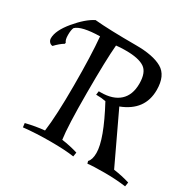

<svg xmlns="http://www.w3.org/2000/svg" viewBox="-227 -821 1010 991"><g transform="rotate(30 278.0 -325.5)"><path d="M131 -35Q144 -131 144 -310.5Q144 -490 134 -598Q25 -596 -6 -566Q-13 -552 -13 -522Q-13 -492 -3 -481L-4 -474Q-29 -459 -54 -432Q-66 -433 -73.5 -442Q-81 -451 -81 -463Q-81 -509 -28.5 -572Q24 -635 72 -659Q157 -651 318 -651Q420 -651 473 -620.5Q526 -590 526 -504Q526 -382 401 -334L541 -38Q592 -31 637 -17L633 8Q574 0 505.5 0Q437 0 406 4L402 -10Q419 -27 419 -67Q419 -147 325 -322Q300 -327 267 -327L270 -349H282Q354 -349 393 -384.5Q432 -420 432 -487.5Q432 -555 397 -578Q362 -601 287 -601Q252 -601 229 -598Q221 -509 221 -311Q221 -113 232 -38Q283 -31 328 -17L324 8Q271 0 184.5 0Q98 0 24 8L21 -16Q78 -30 131 -35Z"/></g></svg>

Font: Almendra SC
Style: Regular
Weight: 400
Designer: Ana Sanfelippo
Foundry: Ana Sanfelippo
Version: Version 1.002